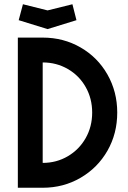

<svg xmlns="http://www.w3.org/2000/svg" viewBox="-20 -884 605 904"><path d="M64 -707H181Q279 -707 359.5 -660.5Q440 -614 486 -533Q532 -452 532 -354Q532 -255 486 -174.5Q440 -94 359.5 -47Q279 0 181 0H64ZM414 -354Q414 -420 383.5 -474Q353 -528 299.5 -559Q246 -590 181 -590V-117Q246 -117 299.5 -148.5Q353 -180 383.5 -234Q414 -288 414 -354ZM68 -789 88 -864 204 -835 321 -864 340 -789 204 -747Z"/></svg>

Font: Lineal Medium
Style: Regular
Weight: 600
Designer: Created by Frank Adebiaye with contributions from Anton Moglia & Ariel Martín Pérez
Created by Frank ADEBIAYE with FontF
Foundry: Velvetyne Type Foundry
Version: Version 2.000